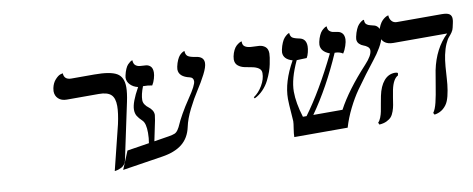

<svg xmlns="http://www.w3.org/2000/svg" viewBox="-55 -792 2556 1038"><g transform="rotate(-10 1223.5 -273.5)"><path d="M504.9 12.2 565.9 -233.9Q579.1 -293.9 579.1 -332Q579.1 -376 558.8 -394.5Q538.6 -413.1 492.2 -413.1H316.9Q287.6 -413.1 270.8 -429Q253.9 -444.8 253.9 -470.2Q253.9 -475.1 255.9 -486.8Q261.7 -514.6 277.8 -532.2Q293.9 -549.8 306.6 -553.7L319.8 -557.1Q321.3 -521 360.8 -521H486.8Q574.2 -521 609.6 -500.2Q645 -479.5 645 -423.8Q645 -392.6 634.8 -344.2L568.8 -33.2Q566.4 -21.5 558.8 -12.5Q551.3 -3.4 542.5 1Q533.7 5.4 524.9 8.3Q516.1 11.2 510.7 11.7Z M743.7 -108.9 825.7 -122.1Q848.1 -126 858.4 -130.4Q868.7 -134.8 877.4 -147.7Q886.2 -160.6 892.6 -176.3Q898.9 -191.9 919.2 -228.3Q939.5 -264.6 967.8 -306.2Q1011.7 -370.1 1011.7 -392.1Q1011.7 -411.6 992.7 -416Q933.6 -429.2 933.6 -470.2Q933.6 -475.1 935.5 -484.9Q939.9 -505.4 947 -520.8Q954.1 -536.1 960.9 -543.5Q967.8 -550.8 974.4 -555.2Q981 -559.6 984.9 -560.5L988.8 -561Q988.8 -541.5 1000 -532.7Q1011.2 -523.9 1044.9 -519Q1086.9 -513.2 1086.9 -479Q1086.9 -457 1066.7 -417.7Q1046.4 -378.4 1021 -339.6Q995.6 -300.8 969.5 -248.8Q943.4 -196.8 934.6 -153.8Q921.9 -95.2 881.6 -63Q841.3 -30.8 771 -20L550.8 14.2L591.8 -85L712.9 -104Q717.8 -130.4 717.8 -160.2Q717.8 -211.9 700.7 -229Q681.2 -247.6 672.9 -261.7Q664.6 -275.9 664.6 -295.9Q664.6 -335.9 708 -413.1Q682.6 -418.9 666.3 -435.5Q649.9 -452.1 649.9 -474.1Q649.9 -479 651.9 -486.8Q656.2 -506.3 662.8 -521.2Q669.4 -536.1 676.3 -543.2Q683.1 -550.3 689.2 -554.7Q695.3 -559.1 698.7 -560.1L702.6 -561Q703.1 -541 713.9 -532.5Q724.6 -523.9 739.7 -523.2Q754.9 -522.5 769.8 -521.2Q784.7 -520 795.2 -509.5Q805.7 -499 805.7 -476.1Q805.7 -462.9 800 -443.1Q794.4 -423.3 784.7 -408.2Q763.7 -413.1 734.9 -413.1Q717.8 -369.1 717.8 -339.8Q717.8 -325.7 726.1 -314Q734.4 -302.2 744.4 -295.2Q754.4 -288.1 762.7 -276.1Q771 -264.2 771 -249Q771 -246.6 766.6 -219.2Z M1318.4 -243.2 1314.5 -250Q1342.8 -268.6 1363 -303Q1383.3 -337.4 1383.3 -371.1Q1383.3 -388.7 1368.9 -398.2Q1354.5 -407.7 1334 -411.4Q1313.5 -415 1292.7 -419.4Q1272 -423.8 1257.6 -436Q1243.2 -448.2 1243.2 -470.2Q1243.2 -475.1 1245.1 -486.8Q1249 -505.4 1256.3 -519.8Q1263.7 -534.2 1271.5 -541.3Q1279.3 -548.3 1286.4 -552.7Q1293.5 -557.1 1297.9 -558.1L1302.2 -559.1V-554.2Q1302.2 -536.1 1316.2 -528.6Q1330.1 -521 1350.1 -520.5Q1370.1 -520 1390.4 -518.6Q1410.6 -517.1 1424.6 -505.4Q1438.5 -493.7 1438.5 -469.2Q1438.5 -451.7 1430.2 -411.1Q1426.3 -391.6 1419.2 -371.3Q1412.1 -351.1 1399.4 -325.4Q1386.7 -299.8 1365.5 -277.6Q1344.2 -255.4 1318.4 -243.2Z M2050.8 -452.1Q2045.4 -426.3 2027.3 -395.3Q2009.3 -364.3 1985.8 -335Q1962.4 -305.7 1933.6 -267.3Q1904.8 -229 1878.2 -191.2Q1851.6 -153.3 1826.2 -102.5Q1800.8 -51.8 1785.6 0H1492.7Q1492.7 -17.6 1497.3 -46.1Q1502 -74.7 1502 -85.9Q1501 -103.5 1499 -129.9Q1497.1 -156.2 1495.8 -174.8Q1494.6 -193.4 1494.6 -209Q1494.6 -301.8 1555.7 -410.2Q1506.8 -424.3 1506.8 -461.9Q1506.8 -467.3 1508.8 -477.1Q1513.2 -497.6 1520.3 -513.7Q1527.3 -529.8 1534.4 -537.8Q1541.5 -545.9 1548.1 -551Q1554.7 -556.2 1558.6 -557.6L1563 -559.1Q1564.5 -541 1573.7 -533.4Q1583 -525.9 1612.8 -520Q1648.9 -512.7 1648.9 -471.2Q1648.9 -457.5 1644.3 -438.7Q1639.6 -419.9 1632.8 -409.2Q1618.2 -409.2 1601.6 -408.2Q1585 -407.2 1577.6 -407.2Q1532.7 -311.5 1532.7 -242.2Q1532.7 -180.2 1557.6 -100.1H1577.6Q1667 -220.7 1760.7 -412.1Q1712.9 -430.2 1712.9 -467.8Q1712.9 -473.1 1714.8 -482.9Q1719.2 -502.9 1726.3 -518.1Q1733.4 -533.2 1740.5 -540.5Q1747.6 -547.9 1754.2 -552.5Q1760.7 -557.1 1764.6 -558.1L1769 -559.1Q1769 -541.5 1778.1 -533.2Q1787.1 -524.9 1800 -522.9Q1813 -521 1825.9 -518.3Q1838.9 -515.6 1847.9 -504.9Q1856.9 -494.1 1856.9 -473.1Q1856.9 -460.4 1849.6 -437.7Q1842.3 -415 1831.1 -398.9Q1814 -411.1 1786.6 -411.1Q1709 -233.4 1614.7 -100.1H1774.9Q1827.1 -198.7 1938 -318.8Q1979 -362.8 1979 -391.1Q1979 -402.8 1968.8 -410.9Q1958.5 -418.9 1946.5 -422.9Q1934.6 -426.8 1924.3 -437Q1914.1 -447.3 1914.1 -462.9Q1914.1 -466.3 1916 -476.1Q1920.9 -498.5 1928.5 -515.4Q1936 -532.2 1943.6 -540Q1951.2 -547.9 1958 -552.7Q1964.8 -557.6 1969.2 -558.6L1973.6 -559.1V-555.2Q1973.6 -541 1981.7 -533.9Q1989.7 -526.9 2001.5 -524.4Q2013.2 -522 2024.9 -518.3Q2036.6 -514.6 2044.7 -503.2Q2052.7 -491.7 2052.7 -471.2Q2052.7 -465.8 2050.8 -452.1Z M2062.5 -159.2Q2059.1 -143.6 2055.2 -118.2Q2051.3 -92.8 2048.8 -77.9Q2046.4 -63 2039.8 -44.2Q2033.2 -25.4 2023.9 -14.9Q2014.6 -4.4 1997.8 3.7Q1981 11.7 1957.5 13.2L1952.6 2Q1961.4 -5.9 1968 -22.7Q1974.6 -39.6 1977.5 -54.9Q1980.5 -70.3 1985.1 -97.7Q1989.7 -125 1992.7 -138.2Q2003.4 -189.9 2028.1 -219Q2052.7 -248 2088.9 -248Q2099.1 -248 2104.5 -244.1L2102.5 -231Q2074.7 -216.8 2062.5 -159.2ZM2372.6 -295.9Q2367.2 -270.5 2364 -233.4Q2360.8 -196.3 2359.4 -166.7Q2357.9 -137.2 2352.5 -104.5Q2347.2 -71.8 2338.1 -48.8Q2329.1 -25.9 2309.3 -9Q2289.6 7.8 2260.7 12.2L2254.9 2Q2267.6 -14.6 2276.4 -50.8Q2285.2 -86.9 2294.2 -144Q2303.2 -201.2 2307.6 -223.1Q2331.5 -338.9 2403.8 -408.2H2108.9Q2077.1 -408.2 2059.8 -422.9Q2042.5 -437.5 2042.5 -462.9Q2042.5 -467.3 2044.4 -479Q2048.8 -500 2057.1 -515.9Q2065.4 -531.7 2073.7 -539.8Q2082 -547.9 2089.8 -552.7Q2097.7 -557.6 2102.5 -558.6L2107.4 -560.1Q2107.4 -542 2117.9 -529.1Q2128.4 -516.1 2146.5 -516.1H2392.6Q2422.4 -516.1 2434.6 -507.6Q2446.8 -499 2446.8 -481Q2446.8 -469.7 2443.8 -458L2438.5 -434.1Q2436 -421.4 2427.7 -409.4Q2419.4 -397.5 2410.4 -387.7Q2401.4 -377.9 2390.6 -354Q2379.9 -330.1 2372.6 -295.9Z"/></g></svg>

Font: Linear Smooth
Style: Italic
Weight: 400
Designer: Philipp H. Poll, Flanker
Foundry: Philipp H. Poll, reworked by Flanker
Version: Version 1.061 | FøM Fix